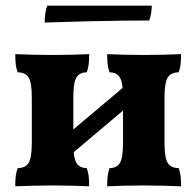

<svg xmlns="http://www.w3.org/2000/svg" viewBox="-20 -651 688 674"><path d="M356.2 3Q356.2 -17.2 357.8 -32.2Q359.4 -47.2 364.8 -61Q390 -61 400.9 -79.1Q411.8 -97.2 411.8 -148V-310Q411.8 -360.8 400.9 -378.9Q390 -397 364.8 -397Q359.4 -410.8 357.8 -425.8Q356.2 -440.8 356.2 -461Q377.6 -460 411.9 -459Q446.2 -458 482.6 -458Q520.8 -458 557.2 -459Q593.6 -460 615.6 -461Q615.6 -440.8 614 -425.8Q612.4 -410.8 607 -397Q580 -397 568.8 -378.9Q557.6 -360.8 557.6 -310V-148Q557.6 -97.2 568.8 -79.1Q580 -61 607 -61Q612.4 -47.2 614 -32.2Q615.6 -17.2 615.6 3Q593.6 2 557.2 1Q520.8 0 482.6 0Q446.2 0 411.9 1Q377.6 2 356.2 3ZM33.6 3Q33.6 -17.2 35.2 -32.2Q36.8 -47.2 42.2 -61Q69.2 -61 80.4 -79.1Q91.6 -97.2 91.6 -148V-310Q91.6 -360.8 80.4 -378.9Q69.2 -397 42.2 -397Q36.8 -410.8 35.2 -425.8Q33.6 -440.8 33.6 -461Q55.6 -460 92 -459Q128.4 -458 166.6 -458Q203 -458 237.3 -459Q271.6 -460 293 -461Q293 -440.8 291.4 -425.8Q289.8 -410.8 284.4 -397Q259.2 -397 248.3 -378.9Q237.4 -360.8 237.4 -310V-148Q237.4 -97.2 248.3 -79.1Q259.2 -61 284.4 -61Q289.8 -47.2 291.4 -32.2Q293 -17.2 293 3Q271.6 2 237.3 1Q203 0 166.6 0Q128.4 0 92 1Q55.6 2 33.6 3ZM208 -90.8V-171.8L440 -367.2V-286.6ZM136.8 -571.8Q136.8 -583.2 138.8 -601.1Q140.8 -619 145.8 -631H512.8Q512.8 -620 510.8 -606.2Q508.8 -592.4 503.8 -579Q465.6 -579 408.5 -578.4Q351.4 -577.8 282 -576.2Q212.6 -574.6 136.8 -571.8Z"/></svg>

Font: Vollkorn
Style: Regular
Weight: 400
Designer: Friedrich Althausen
Foundry: Friedrich Althausen
Version: Version 4.104